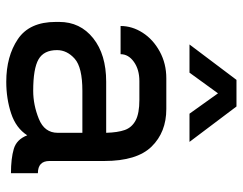

<svg xmlns="http://www.w3.org/2000/svg" viewBox="-101 -659 775 613"><g transform="rotate(90 286.5 -352.5)"><path d="M533 -86V0Q486 0 455.5 -9Q425 -18 412 -52Q389 -16 342 -0.5Q295 15 241 15Q160 15 105 -22Q50 -59 50 -143V-154Q50 -221 102 -262.5Q154 -304 241 -304H404Q403 -341 395 -363.5Q387 -386 364.5 -398Q342 -410 299 -410H239Q202 -410 177.5 -392.5Q153 -375 153 -350H63Q63 -387 84.5 -420.5Q106 -454 144.5 -475Q183 -496 230 -496H328Q402 -496 448 -449Q494 -402 494 -298V-123Q494 -86 533 -86ZM404 -149V-228H270Q195 -228 167.5 -203.5Q140 -179 140 -147Q140 -105 169.5 -88Q199 -71 270 -71Q315 -71 359.5 -89Q404 -107 404 -149ZM433 -570H343L278 -661L212 -570H122L235 -720H320Z"/></g></svg>

Font: Violet Sans
Style: Regular
Weight: 400
Designer: Calvin Waterman
Foundry: Violet Office
Version: Version 1.013